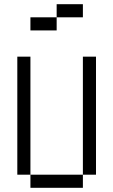

<svg xmlns="http://www.w3.org/2000/svg" viewBox="-20 -895 540 915"><path d="M375 -812.5V-875H250V-812.5H125V-750H250V-812.5ZM125 -62.5V0H375V-62.5ZM125 -62.5V-625H62.5V-62.5ZM375 -62.5H437.5V-625H375Z"/></svg>

Font: Unifont
Style: Regular
Weight: 500
Version: Version 13.0.05